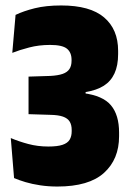

<svg xmlns="http://www.w3.org/2000/svg" viewBox="-20 -671 478 703"><path d="M190 12Q157 12 127.2 7.5Q97.5 3 73.2 -4.2Q49 -11.5 31.5 -19L19.5 -165.5Q49 -153 83.5 -143.8Q118 -134.5 157 -134.5Q190.5 -134.5 209 -140.8Q227.5 -147 235 -159.5Q242.5 -172 242.5 -190.5V-195Q242.5 -214 235 -226Q227.5 -238 210.5 -244Q193.5 -250 164.5 -250.5L84.5 -253V-390.5L164 -393Q192.5 -394.5 209.5 -400.5Q226.5 -406.5 234.2 -418.2Q242 -430 242 -448.5V-452Q242 -479 225 -492.8Q208 -506.5 163.5 -506.5Q122.5 -506.5 87 -497.2Q51.5 -488 25 -477.5L37 -616.5Q66 -630.5 107.2 -640.8Q148.5 -651 204 -651Q310 -651 361.2 -607.2Q412.5 -563.5 412.5 -485V-473Q412.5 -431 399.2 -402.2Q386 -373.5 360 -357Q334 -340.5 293.5 -334V-310L284.5 -330Q356.5 -321 386.2 -285.5Q416 -250 416 -185.5V-172Q416 -88 360.8 -38Q305.5 12 190 12Z"/></svg>

Font: Anek Odia SemiCondensed ExtraBold
Style: Regular
Weight: 800
Width: 4
Designer: Yesha Goshar & Mahesh Sahu (Odia), Yesha Goshar (Latin)
Foundry: Ek Type
Version: Version 1.003